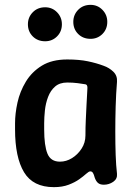

<svg xmlns="http://www.w3.org/2000/svg" viewBox="-20 -758 557 791"><path d="M202 13Q116 13 79 -48.5Q42 -110 42 -225V-250Q42 -290 52 -335.5Q62 -381 86.5 -421.5Q111 -462 152.5 -487.5Q194 -513 257 -513Q306 -513 342 -505.5Q378 -498 407 -487Q430 -479 447 -462.5Q464 -446 462 -421Q458 -372 456.5 -319.5Q455 -267 455 -216Q455 -165 456.5 -120.5Q458 -76 462 -42Q464 -21 446.5 -9Q429 3 408 3Q392 3 383.5 -4.5Q375 -12 370 -27Q367 -39 363 -45.5Q359 -52 352 -52Q346 -52 335 -42Q324 -32 306.5 -19.5Q289 -7 263 3Q237 13 202 13ZM227 -92Q253 -92 276.5 -106.5Q300 -121 316 -145.5Q332 -170 332 -200Q332 -233 333.5 -264.5Q335 -296 336.5 -327.5Q338 -359 340 -392Q342 -410 330 -411Q319 -413 299.5 -415.5Q280 -418 257 -418Q226 -418 207 -401.5Q188 -385 178 -358.5Q168 -332 165 -303Q162 -274 162 -250V-225Q162 -158 175.5 -125Q189 -92 227 -92ZM166 -588Q135 -588 115 -608Q95 -628 95 -658Q95 -687 115 -707.5Q135 -728 166 -728Q195 -728 215 -707.5Q235 -687 235 -658Q235 -628 215 -608Q195 -588 166 -588ZM353 -598Q322 -598 302 -618Q282 -638 282 -668Q282 -697 302 -717.5Q322 -738 353 -738Q382 -738 402 -717.5Q422 -697 422 -668Q422 -638 402 -618Q382 -598 353 -598Z"/></svg>

Font: Winky Sans Medium
Style: Regular
Weight: 500
Designer: Simon Atzbach
Foundry: typofactur
Version: Version 1.205